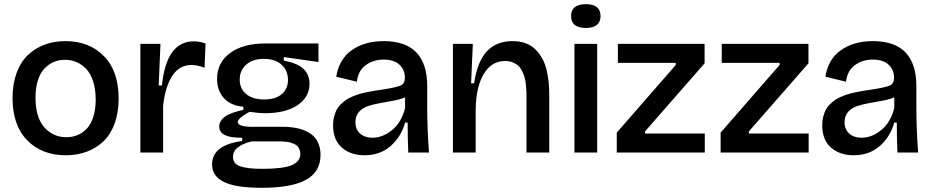

<svg xmlns="http://www.w3.org/2000/svg" viewBox="-20 -730 4465 919"><path d="M294.9 13.2Q180.2 13.2 110.1 -58.6Q40 -130.4 40 -261.2Q40 -328.1 59.3 -380.6Q78.6 -433.1 113 -466.1Q147.5 -499 193.1 -516.1Q238.8 -533.2 293 -533.2Q407.2 -533.2 477.5 -461.4Q547.9 -389.6 547.9 -257.8Q547.9 -190.9 528.6 -138.4Q509.3 -85.9 474.9 -53.2Q440.4 -20.5 394.8 -3.7Q349.1 13.2 294.9 13.2ZM297.9 -73.2Q326.2 -73.2 350.8 -83.3Q375.5 -93.3 395.3 -114Q415 -134.8 426.5 -170.4Q438 -206.1 438 -252.9Q438 -302.2 426 -339.8Q414.1 -377.4 393.1 -399.7Q372.1 -421.9 346.2 -432.9Q320.3 -443.8 290 -443.8Q262.2 -443.8 238 -433.6Q213.9 -423.3 193.6 -402.8Q173.3 -382.3 161.6 -346.4Q149.9 -310.5 149.9 -263.2Q149.9 -168.5 191.9 -120.8Q233.9 -73.2 297.9 -73.2Z M651.9 0V-266.1V-520H748L739.7 -320.8H754.9Q766.1 -427.2 804 -479.7Q841.8 -532.2 908.7 -532.2Q932.6 -532.2 963.9 -522L959 -405.8Q925.8 -418.9 896 -418.9Q838.9 -418.9 804.9 -367.4Q771 -315.9 760.7 -224.1V0Z M1232.4 168.9Q1107.9 168.9 1051.5 140.9Q995.1 112.8 995.1 57.1Q995.1 -35.6 1139.2 -55.2V-70.8Q1029.3 -69.3 1029.3 -124Q1029.3 -151.9 1056.9 -171.6Q1084.5 -191.4 1145 -204.1V-219.2Q1085 -224.1 1052 -260Q1019 -295.9 1019 -353Q1019 -429.7 1080.8 -475.8Q1142.6 -522 1250.5 -522H1504.4V-433.1L1338.4 -457V-439.9Q1401.4 -428.7 1431.4 -401.4Q1461.4 -374 1461.4 -329.1Q1461.4 -265.6 1404.5 -226.8Q1347.7 -188 1246.1 -188Q1220.7 -188 1174.3 -194.8Q1118.2 -164.6 1118.2 -146Q1118.2 -123 1190.4 -123H1329.1Q1343.3 -123 1355.2 -122.6Q1367.2 -122.1 1387.2 -119.1Q1407.2 -116.2 1423.1 -111.1Q1439 -106 1456.8 -95.9Q1474.6 -85.9 1486.6 -72.3Q1498.5 -58.6 1506.3 -37.1Q1514.2 -15.6 1514.2 11.2Q1514.2 92.8 1444.3 130.9Q1374.5 168.9 1232.4 168.9ZM1245.1 -253.9Q1298.3 -253.9 1328.4 -279.1Q1358.4 -304.2 1358.4 -347.2Q1358.4 -392.6 1327.6 -420.4Q1296.9 -448.2 1243.2 -448.2Q1189.5 -448.2 1158.4 -420.7Q1127.4 -393.1 1127.4 -349.1Q1127.4 -305.7 1158.4 -279.8Q1189.5 -253.9 1245.1 -253.9ZM1235.4 78.1Q1334 78.1 1375.7 60.8Q1417.5 43.5 1417.5 6.8Q1417.5 -5.4 1413.1 -15.4Q1408.7 -25.4 1402.6 -31.5Q1396.5 -37.6 1386 -42Q1375.5 -46.4 1367.2 -48.6Q1358.9 -50.8 1346.2 -51.8Q1333.5 -52.7 1326.9 -53Q1320.3 -53.2 1309.1 -53.2H1185.1Q1095.2 -31.7 1095.2 21Q1095.2 54.2 1130.4 66.2Q1165.5 78.1 1235.4 78.1Z M1725.1 13.2Q1658.2 13.2 1616.2 -23.7Q1574.2 -60.5 1574.2 -130.9Q1574.2 -152.8 1579.1 -171.6Q1584 -190.4 1591.3 -204.6Q1598.6 -218.8 1611.3 -231Q1624 -243.2 1636.2 -251.7Q1648.4 -260.3 1666.7 -267.8Q1685.1 -275.4 1699.5 -279.8Q1713.9 -284.2 1735.4 -288.6Q1756.8 -293 1771 -295.4Q1785.2 -297.9 1807.1 -300.8Q1877.4 -311.5 1897.7 -320.8Q1918 -330.1 1918 -357.9Q1918 -397 1891.4 -420.9Q1864.7 -444.8 1816.9 -444.8Q1768.1 -444.8 1731.4 -418.9Q1694.8 -393.1 1688 -338.9L1589.4 -362.8Q1602.5 -446.8 1664.1 -490Q1725.6 -533.2 1816.9 -533.2Q2024.9 -533.2 2024.9 -316.9V-214.8Q2024.9 -115.2 2033.2 0H1934.1Q1931.2 -68.8 1931.2 -143.1H1918.9Q1899.9 -74.7 1849.4 -30.8Q1798.8 13.2 1725.1 13.2ZM1762.2 -70.8Q1812 -70.8 1856.7 -107.4Q1901.4 -144 1918.9 -211.9V-264.2Q1898.9 -254.9 1864.7 -248.3Q1830.6 -241.7 1801 -236.8Q1771.5 -231.9 1742.9 -222.7Q1714.4 -213.4 1697.8 -194.1Q1681.2 -174.8 1681.2 -145Q1681.2 -110.8 1703.4 -90.8Q1725.6 -70.8 1762.2 -70.8Z M2147.9 0V-297.9V-520H2243.2L2234.9 -331.1H2249Q2265.6 -438 2311.5 -485.6Q2357.4 -533.2 2433.1 -533.2Q2468.8 -533.2 2497.1 -522.5Q2525.4 -511.7 2544.2 -492.2Q2563 -472.7 2576.2 -448.7Q2589.4 -424.8 2596.2 -395Q2603 -365.2 2606 -337.4Q2608.9 -309.6 2608.9 -278.8V0H2500V-265.1Q2500 -281.7 2499.5 -293.9Q2499 -306.2 2497.1 -325.4Q2495.1 -344.7 2491.2 -358.6Q2487.3 -372.6 2479.7 -388.4Q2472.2 -404.3 2461.7 -414.3Q2451.2 -424.3 2434.8 -431.2Q2418.5 -438 2397.9 -438Q2332 -438 2295.2 -375.5Q2258.3 -313 2256.8 -207V0Z M2784.7 -596.2Q2713.4 -596.2 2713.4 -652.8Q2713.4 -710 2784.7 -710Q2854.5 -710 2854.5 -652.8Q2854.5 -625 2836.4 -610.6Q2818.4 -596.2 2784.7 -596.2ZM2729.5 0V-520H2838.4V0Z M2932.1 0V-95.2L3214.4 -418.9V-429.2H2937.5V-520H3352.5V-426.8L3067.4 -101.1V-90.8H3353.5V0Z M3429.2 0V-95.2L3711.4 -418.9V-429.2H3434.6V-520H3849.6V-426.8L3564.5 -101.1V-90.8H3850.6V0Z M4066.4 13.2Q3999.5 13.2 3957.5 -23.7Q3915.5 -60.5 3915.5 -130.9Q3915.5 -152.8 3920.4 -171.6Q3925.3 -190.4 3932.6 -204.6Q3939.9 -218.8 3952.6 -231Q3965.3 -243.2 3977.5 -251.7Q3989.7 -260.3 4008.1 -267.8Q4026.4 -275.4 4040.8 -279.8Q4055.2 -284.2 4076.7 -288.6Q4098.1 -293 4112.3 -295.4Q4126.5 -297.9 4148.4 -300.8Q4218.8 -311.5 4239 -320.8Q4259.3 -330.1 4259.3 -357.9Q4259.3 -397 4232.7 -420.9Q4206.1 -444.8 4158.2 -444.8Q4109.4 -444.8 4072.8 -418.9Q4036.1 -393.1 4029.3 -338.9L3930.7 -362.8Q3943.8 -446.8 4005.4 -490Q4066.9 -533.2 4158.2 -533.2Q4366.2 -533.2 4366.2 -316.9V-214.8Q4366.2 -115.2 4374.5 0H4275.4Q4272.5 -68.8 4272.5 -143.1H4260.3Q4241.2 -74.7 4190.7 -30.8Q4140.1 13.2 4066.4 13.2ZM4103.5 -70.8Q4153.3 -70.8 4198 -107.4Q4242.7 -144 4260.3 -211.9V-264.2Q4240.2 -254.9 4206.1 -248.3Q4171.9 -241.7 4142.3 -236.8Q4112.8 -231.9 4084.2 -222.7Q4055.7 -213.4 4039.1 -194.1Q4022.5 -174.8 4022.5 -145Q4022.5 -110.8 4044.7 -90.8Q4066.9 -70.8 4103.5 -70.8Z"/></svg>

Font: Bricolage Grotesque Medium
Style: Regular
Weight: 500
Designer: Mathieu Triay
Foundry: Atelier Triay
Version: Version 1.000;gftools[0.9.30]